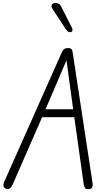

<svg xmlns="http://www.w3.org/2000/svg" viewBox="-20 -1346 735 1366"><path d="M27 -1.5Q12 -5.5 6.2 -18.8Q0.5 -32 11.5 -56L420 -974Q427.5 -991 437.2 -997.5Q447 -1004 464 -1004Q482.5 -1004 488.8 -996.2Q495 -988.5 497 -973L638.5 -43.5Q641.5 -24.5 636 -13Q630.5 -1.5 613 0Q592.5 1.5 585.2 -8.5Q578 -18.5 575.5 -36.5L508.5 -512H279.5L71 -35Q63 -17.5 52.5 -7.8Q42 2 27 -1.5ZM304 -568.5H500.5L475.5 -752L453 -917L382.5 -752ZM488 -1119.5Q480 -1114.5 469.5 -1118.5Q459 -1122.5 448.5 -1138L355.5 -1279.5Q346 -1294 346.5 -1304Q347 -1314 354.8 -1319.5Q362.5 -1325 373 -1325.5Q384.5 -1325.5 396 -1320.2Q407.5 -1315 414.5 -1300.5L490 -1152.5Q497 -1138.5 496 -1131Q495 -1123.5 488 -1119.5Z"/></svg>

Font: Edu NSW ACT Hand
Style: Regular
Weight: 400
Designer: Tina and Corey Anderson, Eben Sorkin, Mirko Velimirovic
Foundry: Sorkin Type Co.
Version: Version 2.000